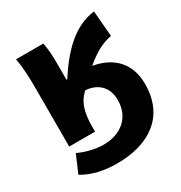

<svg xmlns="http://www.w3.org/2000/svg" viewBox="-165 -628 881 934"><g transform="rotate(-30 276.0 -160.5)"><path d="M63 0H208V-30C209 -106 223 -154 260 -191C262 -193 264 -196 267 -198C335 -194 381 -151 381 -79C381 19 311 76 213 76C168 76 113 62 75 43L33 141C87 174 153 188 225 188C405 188 535 103 535 -80C535 -193 469 -265 356 -284C413 -332 455 -354 508 -365L496 -509C378 -495 291 -401 218 -288H214V-374C214 -421 212 -465 204 -497H51C61 -444 63 -382 63 -342Z"/></g></svg>

Font: DAIFUKU Sans
Style: Bold
Weight: 700
Designer: Original font ‘Source Han Sans JP’ : Paul D. Hunt
Foundry: Daifuku
Version: Version 1.000